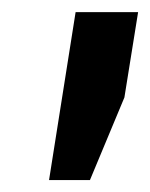

<svg xmlns="http://www.w3.org/2000/svg" viewBox="-20 -782 251 321"><path d="M188 -619.1 130.4 -481H62L106.4 -761.7H210.9Z"/></svg>

Font: Roboto-BlackItalic
Style: Italic
Weight: 900
Italic angle: -12°
Designer: Google
Version: Version 1.100141; 2013